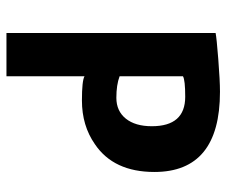

<svg xmlns="http://www.w3.org/2000/svg" viewBox="-72 -612 685 580"><g transform="rotate(90 270.0 -322.5)"><path d="M80.1 0V-631.8Q94.2 -634.8 159.2 -639.9Q224.1 -645 257.8 -645Q500 -645 500 -446.8Q500 -323.7 416 -267.1Q359.9 -228 284.2 -228Q224.1 -228 210.9 -235.8V0ZM210.9 -533.2V-341.8Q236.8 -332 275.9 -332Q315.9 -332 338.9 -360.6Q361.8 -389.2 361.8 -439Q361.8 -540 272.9 -540Q222.2 -540 210.9 -533.2Z"/></g></svg>

Font: Tajawal
Style: Bold
Weight: 700
Designer: Boutros Fonts
Foundry: Created by Boutros International 2017
Version: Version 1.700